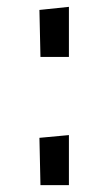

<svg xmlns="http://www.w3.org/2000/svg" viewBox="-20 -540 316 560"><path d="M181 0H98L95 -138L181 -146ZM181 -374H98L95 -511L181 -520Z"/></svg>

Font: Truculenta Medium
Style: Regular
Weight: 500
Version: Version 1.002